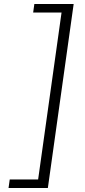

<svg xmlns="http://www.w3.org/2000/svg" viewBox="-20 -862 429 967"><path d="M221 85H23L29 42H172L290 -799H147L153 -842H351Z"/></svg>

Font: Krub Light
Style: Italic
Weight: 300
Italic angle: -8°
Designer: Ekaluck Peanpanawate
Foundry: Cadson Demak Co.,Ltd.
Version: Version 1.000; ttfautohint (v1.6)